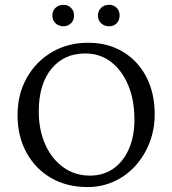

<svg xmlns="http://www.w3.org/2000/svg" viewBox="-20 -757 705 786"><path d="M337.9 8.8Q253.9 8.8 189.5 -28.3Q125 -65.4 88.4 -132.3Q51.8 -199.2 51.8 -285.2Q51.8 -371.1 89.4 -438Q127 -504.9 192.4 -543.5Q257.8 -582 340.8 -582Q421.9 -582 483.4 -544.9Q544.9 -507.8 579.1 -441.9Q613.3 -376 613.3 -290Q613.3 -227.5 592.3 -173.3Q571.3 -119.1 534.2 -78.1Q497.1 -37.1 446.8 -14.2Q396.5 8.8 337.9 8.8ZM347.7 -38.1Q403.3 -38.1 443.8 -66.4Q484.4 -94.7 507.3 -146.5Q530.3 -198.2 530.3 -266.6Q530.3 -347.7 504.9 -408.2Q479.5 -468.8 434.6 -503.4Q389.6 -538.1 329.1 -538.1Q241.2 -538.1 189.9 -474.6Q138.7 -411.1 138.7 -300.8Q138.7 -224.6 165.5 -165Q192.4 -105.5 239.7 -71.8Q287.1 -38.1 347.7 -38.1ZM240.2 -649.4Q220.7 -649.4 207.5 -661.6Q194.3 -673.8 194.3 -693.4Q194.3 -712.9 207.5 -725.1Q220.7 -737.3 240.2 -737.3Q257.8 -737.3 270.5 -725.1Q283.2 -712.9 283.2 -693.4Q283.2 -673.8 270.5 -661.6Q257.8 -649.4 240.2 -649.4ZM426.8 -649.4Q407.2 -649.4 394 -661.6Q380.9 -673.8 380.9 -693.4Q380.9 -712.9 394 -725.1Q407.2 -737.3 426.8 -737.3Q445.3 -737.3 457.5 -725.1Q469.7 -712.9 469.7 -693.4Q469.7 -673.8 457.5 -661.6Q445.3 -649.4 426.8 -649.4Z"/></svg>

Font: Crimson Pro Light
Style: Regular
Weight: 300
Designer: Jacques Le Bailly
Foundry: Baron von Fonthausen
Version: Version 1.003